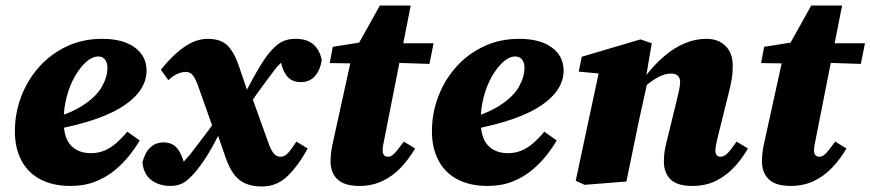

<svg xmlns="http://www.w3.org/2000/svg" viewBox="-20 -659 3160 697"><path d="M236 16Q172 16 126.5 -8Q81 -32 57.5 -77Q34 -122 34 -182Q34 -248 57 -308.5Q80 -369 122 -416Q164 -463 222 -490.5Q280 -518 351 -518Q427 -518 469.5 -486.5Q512 -455 512 -403Q512 -363 487 -328.5Q462 -294 413.5 -265.5Q365 -237 294 -216Q223 -195 130 -180L129 -218Q225 -241 277 -274Q329 -307 349.5 -343.5Q370 -380 370 -412Q370 -432 361 -443Q352 -454 337 -454Q315 -454 293 -434.5Q271 -415 252 -382Q233 -349 222 -307Q211 -265 211 -220Q211 -159 237.5 -131Q264 -103 310 -103Q337 -103 359.5 -112.5Q382 -122 402.5 -140Q423 -158 442 -181L487 -149Q472 -123 449 -94Q426 -65 395.5 -40Q365 -15 325.5 0.5Q286 16 236 16Z M931 18Q898 18 873 8Q848 -2 830 -25.5Q812 -49 798 -90L771 -168L762 -170L697 -353Q687 -378 678 -388Q669 -398 654 -398Q641 -398 624.5 -391Q608 -384 591 -368L564 -406Q594 -443 622 -467.5Q650 -492 677.5 -505Q705 -518 734 -518Q783 -518 807.5 -492Q832 -466 848 -417L878 -329L888 -325L957 -133Q966 -110 975.5 -100Q985 -90 999 -90Q1013 -90 1025 -103Q1037 -116 1056 -145L1097 -120Q1062 -56 1023 -19Q984 18 931 18ZM497 -69Q505 -103 524.5 -122.5Q544 -142 574 -142Q605 -142 622.5 -121.5Q640 -101 651 -58L656 -40L617 -54L636 -59Q645 -70 653.5 -79.5Q662 -89 670 -98Q693 -128 719.5 -163Q746 -198 772.5 -235Q799 -272 821 -305L826 -269Q788 -197 761.5 -146Q735 -95 706 -56Q680 -21 656.5 -2.5Q633 16 598 16Q559 16 530.5 -4.5Q502 -25 497 -69ZM842 -211 832 -247Q869 -321 896.5 -371Q924 -421 945 -451Q968 -483 992 -500.5Q1016 -518 1054 -518Q1095 -518 1118 -497.5Q1141 -477 1148 -441Q1143 -406 1124 -383.5Q1105 -361 1072 -361Q1042 -361 1025 -379Q1008 -397 1000 -432L989 -463L1034 -447L1013 -444Q1005 -436 995.5 -426.5Q986 -417 979 -408Q957 -379 933 -346.5Q909 -314 886 -280Q863 -246 842 -211Z M1177 -430 1188 -489 1332 -512V-502H1554L1539 -427L1324 -434L1321 -428ZM1285 16Q1230 16 1205 -8Q1180 -32 1180 -73Q1180 -103 1186.5 -132.5Q1193 -162 1198 -185L1258 -458L1359 -639H1471L1377 -163Q1374 -148 1371.5 -135.5Q1369 -123 1369 -113Q1369 -102 1374 -96Q1379 -90 1389 -90Q1397 -90 1405 -96Q1413 -102 1422.5 -114Q1432 -126 1446 -145L1487 -120Q1464 -81 1434.5 -50Q1405 -19 1367.5 -1.5Q1330 16 1285 16Z M1750 16Q1686 16 1640.5 -8Q1595 -32 1571.5 -77Q1548 -122 1548 -182Q1548 -248 1571 -308.5Q1594 -369 1636 -416Q1678 -463 1736 -490.5Q1794 -518 1865 -518Q1941 -518 1983.5 -486.5Q2026 -455 2026 -403Q2026 -363 2001 -328.5Q1976 -294 1927.5 -265.5Q1879 -237 1808 -216Q1737 -195 1644 -180L1643 -218Q1739 -241 1791 -274Q1843 -307 1863.5 -343.5Q1884 -380 1884 -412Q1884 -432 1875 -443Q1866 -454 1851 -454Q1829 -454 1807 -434.5Q1785 -415 1766 -382Q1747 -349 1736 -307Q1725 -265 1725 -220Q1725 -159 1751.5 -131Q1778 -103 1824 -103Q1851 -103 1873.5 -112.5Q1896 -122 1916.5 -140Q1937 -158 1956 -181L2001 -149Q1986 -123 1963 -94Q1940 -65 1909.5 -40Q1879 -15 1839.5 0.5Q1800 16 1750 16Z M2102 12 2070 -3 2159 -420 2220 -386 2081 -399 2092 -453 2305 -516 2346 -502 2323 -366 2330 -360 2301 -228Q2289 -171 2277.5 -114.5Q2266 -58 2254 0ZM2493 16Q2438 16 2414 -8Q2390 -32 2390 -72Q2390 -100 2396 -127.5Q2402 -155 2408 -177L2437 -296Q2443 -320 2446 -335.5Q2449 -351 2449 -362Q2449 -376 2440.5 -384Q2432 -392 2417 -392Q2401 -392 2384 -385.5Q2367 -379 2347.5 -365.5Q2328 -352 2306 -331L2302 -385H2325Q2358 -427 2393 -456.5Q2428 -486 2466 -502Q2504 -518 2544 -518Q2588 -518 2614 -492Q2640 -466 2640 -420Q2640 -393 2636 -370Q2632 -347 2626 -324L2586 -163Q2583 -148 2580 -135.5Q2577 -123 2577 -113Q2577 -102 2581.5 -96Q2586 -90 2596 -90Q2609 -90 2621.5 -103Q2634 -116 2654 -145L2695 -120Q2676 -86 2648 -55Q2620 -24 2582 -4Q2544 16 2493 16Z M2743 -430 2754 -489 2898 -512V-502H3120L3105 -427L2890 -434L2887 -428ZM2851 16Q2796 16 2771 -8Q2746 -32 2746 -73Q2746 -103 2752.5 -132.5Q2759 -162 2764 -185L2824 -458L2925 -639H3037L2943 -163Q2940 -148 2937.5 -135.5Q2935 -123 2935 -113Q2935 -102 2940 -96Q2945 -90 2955 -90Q2963 -90 2971 -96Q2979 -102 2988.5 -114Q2998 -126 3012 -145L3053 -120Q3030 -81 3000.5 -50Q2971 -19 2933.5 -1.5Q2896 16 2851 16Z"/></svg>

Font: Source Serif 4 Black
Style: Italic
Weight: 900
Italic angle: -12°
Designer: Frank Grießhammer
Foundry: Adobe Systems Incorporated
Version: Version 4.004;hotconv 1.0.116;makeotfexe 2.5.65601